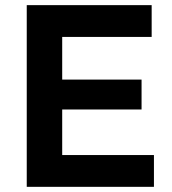

<svg xmlns="http://www.w3.org/2000/svg" viewBox="-20 -723 665 743"><path d="M83.5 -703.1V0H575.7V-123H220.7V-299.3H527.8V-415H220.7V-580.1H566.9V-703.1Z"/></svg>

Font: Faust Sans Bold
Style: Regular
Weight: 700
Designer: Andreas Faust
Version: Version 1.003;Glyphs 3.1.2 (3151)